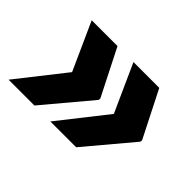

<svg xmlns="http://www.w3.org/2000/svg" viewBox="-86 -711 831 831"><g transform="rotate(45 329.5 -296.0)"><path d="M12.4 -78.1 183.6 -295.5 84.9 -514.2H242.9L350.9 -301.1L350.1 -298.3H350.9L349.4 -291.2L170.5 -78.1ZM268.1 -78.1 439.3 -295.5 340.6 -514.2H498.6L606.5 -301.1L605.8 -298.3H606.5L605.1 -291.2L426.1 -78.1Z"/></g></svg>

Font: Inter UI Extra Bold
Style: Italic
Weight: 800
Italic angle: 9.39999°
Designer: Rasmus Andersson
Foundry: rsms
Version: 3.2;8d6f07862